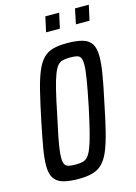

<svg xmlns="http://www.w3.org/2000/svg" viewBox="-129 -930 715 1007"><g transform="rotate(-15 228.5 -426.5)"><path d="M171 8Q117 8 84.5 -2Q52 -12 37 -36Q22 -60 22 -103Q22 -143 32.5 -202.5Q43 -262 60 -344Q78 -430 93 -491Q108 -552 124.5 -592Q141 -632 162.5 -655Q184 -678 215.5 -687Q247 -696 292 -696Q347 -696 379.5 -686Q412 -676 426.5 -652Q441 -628 441 -584Q441 -545 431 -486Q421 -427 403 -344Q386 -259 371 -198.5Q356 -138 340 -98Q324 -58 302 -34.5Q280 -11 248.5 -1.5Q217 8 171 8ZM173 -69Q196 -69 211.5 -72.5Q227 -76 239.5 -89.5Q252 -103 263.5 -132.5Q275 -162 288 -213Q301 -264 318 -344Q336 -432 344.5 -484.5Q353 -537 353 -564Q353 -590 346.5 -601.5Q340 -613 326 -616Q312 -619 290 -619Q268 -619 251.5 -615.5Q235 -612 223 -598.5Q211 -585 199.5 -555.5Q188 -526 175.5 -475Q163 -424 147 -344Q134 -285 125.5 -242.5Q117 -200 113 -171Q109 -142 109 -123Q109 -98 116 -86.5Q123 -75 137.5 -72Q152 -69 173 -69ZM365 -779 382 -861H457L439 -779ZM203 -779 221 -861H296L278 -779Z"/></g></svg>

Font: Saira ExtraCondensed Medium
Style: Italic
Weight: 500
Width: 2
Italic angle: -12°
Designer: Hector Gatti with collaboration of the Omnibus-Type team
Foundry: Omnibus-Type
Version: Version 1.101